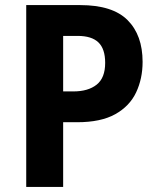

<svg xmlns="http://www.w3.org/2000/svg" viewBox="-20 -734 620 754"><path d="M295 -714Q422 -714 481 -655Q540 -596 540 -491Q540 -425 514.5 -371Q489 -317 432.5 -285.5Q376 -254 283 -254H228V0H83V-714ZM285 -593H228V-375H268Q326 -375 359.5 -401.5Q393 -428 393 -487Q393 -542 366.5 -567.5Q340 -593 285 -593Z"/></svg>

Font: Noto Sans Gujarati SemiCondensed
Style: Bold
Weight: 700
Width: 4
Designer: Jelle Bosma - Monotype Design Team, Universal Thirst
Foundry: Monotype Imaging Inc.
Version: Version 2.106; ttfautohint (v1.8.4.7-5d5b)